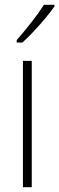

<svg xmlns="http://www.w3.org/2000/svg" viewBox="-20 -784 248 804"><path d="M113 0H76V-529H113ZM208 -757Q192 -734 168.5 -706Q145 -678 120 -651.5Q95 -625 74 -606H50V-616Q82 -653 111.5 -690.5Q141 -728 164 -764H208Z"/></svg>

Font: Noto Sans Lao Condensed ExtraLight
Style: Regular
Weight: 200
Width: 3
Designer: Monotype Design Team
Foundry: Monotype Imaging Inc.
Version: Version 2.003; ttfautohint (v1.8.4.7-5d5b)